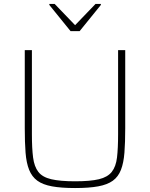

<svg xmlns="http://www.w3.org/2000/svg" viewBox="-20 -941 757 969"><path d="M359 8Q289 8 242.5 -0.5Q196 -9 168.5 -29Q141 -49 127 -84Q113 -119 109 -170.5Q105 -222 105 -294V-688H141V-264Q141 -192 147 -146Q153 -100 173.5 -73.5Q194 -47 238.5 -36.5Q283 -26 359 -26Q436 -26 479.5 -36.5Q523 -47 544 -73.5Q565 -100 570.5 -146Q576 -192 576 -264V-688H612V-294Q612 -222 608 -170.5Q604 -119 590.5 -84Q577 -49 549.5 -29Q522 -9 475.5 -0.5Q429 8 359 8ZM336 -784 229 -916V-921H256L359 -814L462 -921H489V-916L382 -784Z"/></svg>

Font: Saira Thin
Style: Regular
Weight: 100
Designer: Hector Gatti with collaboration of the Omnibus-Type team
Foundry: Omnibus-Type
Version: Version 1.101